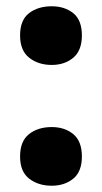

<svg xmlns="http://www.w3.org/2000/svg" viewBox="-20 -580 326 612"><path d="M44 -467Q44 -516 72.5 -538Q101 -560 145 -560Q186 -560 213.5 -538Q241 -516 241 -467Q241 -419 213.5 -396Q186 -373 145 -373Q102 -373 73 -396Q44 -419 44 -467ZM44 -81Q44 -130 72.5 -152.5Q101 -175 145 -175Q186 -175 213.5 -152.5Q241 -130 241 -81Q241 -33 213.5 -10.5Q186 12 145 12Q102 12 73 -10.5Q44 -33 44 -81Z"/></svg>

Font: Noto Sans Bengali SemiCondensed Black
Style: Regular
Weight: 900
Width: 4
Designer: Joana Ranito - Universal Thirst; Jelle Bosma - Monotype Design Team
Foundry: Universal Thirst ehf.
Version: Version 3.000; ttfautohint (v1.8.4.7-5d5b)